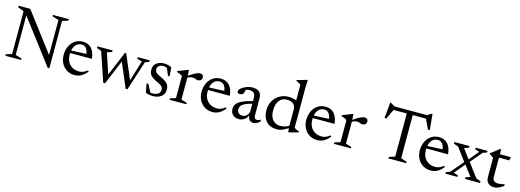

<svg xmlns="http://www.w3.org/2000/svg" viewBox="-3 -1592 6728 2484"><g transform="rotate(15 3361.0 -350.0)"><path d="M122.5 -45.5V-616.5L41 -650.5V-670H198L587.5 -155.5V-624.5L502 -650.5V-670H714.5V-650.5L635.5 -624.5V9.5H614L170.5 -575V-45.5L256 -19.5V0H43.5V-19.5Z M968.5 -436Q1041.5 -436 1084.5 -388Q1127.5 -340 1135.5 -251H844Q843.5 -241 843.5 -230.5Q843.5 -147.5 891.2 -98.8Q939 -50 1017 -50Q1072.5 -50 1125.5 -94.5L1138 -81Q1100.5 -34.5 1060.2 -12.2Q1020 10 969.5 10Q911.5 10 866.2 -18.2Q821 -46.5 795 -95.5Q769 -144.5 769 -207Q769 -270 793 -322Q817 -374 861.8 -405Q906.5 -436 968.5 -436ZM961 -396.5Q918 -396.5 888.2 -367.8Q858.5 -339 848.5 -285.5L1051 -295Q1043.5 -340.5 1022.2 -368.5Q1001 -396.5 961 -396.5Z M1768.5 -386 1703.5 -404.5V-426H1863V-404.5L1809.5 -386L1681.5 10H1657.5L1518.5 -317L1381.5 10H1357.5L1225 -381L1163 -404.5V-426H1366V-404.5L1301 -383.5L1392.5 -109.5L1528.5 -436H1545.5L1684.5 -110.5Z M2054 -436Q2082 -436 2105 -430.5Q2128 -425 2157 -410.5L2164.5 -292.5H2143L2104.5 -388Q2081 -401 2055.5 -401Q2018 -401 1996.2 -384.5Q1974.5 -368 1974.5 -338.5Q1974.5 -314 1988 -298.5Q2001.5 -283 2023.5 -271.8Q2045.5 -260.5 2070.5 -249Q2095.5 -237.5 2119.5 -222Q2143.5 -206.5 2159.2 -181.8Q2175 -157 2175 -117.5Q2175 -55.5 2131 -22.8Q2087 10 2020.5 10Q1965 10 1923.5 -8L1901 -128.5H1924.5L1980.5 -24.5Q1987.5 -23.5 1993.8 -23Q2000 -22.5 2007 -22.5Q2054.5 -22.5 2082.2 -41.5Q2110 -60.5 2110 -98Q2110 -126 2093 -142.2Q2076 -158.5 2051.2 -170Q2026.5 -181.5 2002 -193.5Q1965.5 -212 1939.8 -239Q1914 -266 1914 -319Q1914 -374 1954 -405Q1994 -436 2054 -436Z M2536 -432.5Q2561.5 -432.5 2573 -420.5Q2584.5 -408.5 2584.5 -389Q2584.5 -366.5 2570 -352.8Q2555.5 -339 2530 -339Q2513.5 -339 2496.8 -347.2Q2480 -355.5 2458 -355.5Q2443.5 -355.5 2424.8 -350.2Q2406 -345 2391 -335.5V-42.5L2468.5 -18.5V0H2242V-18.5L2318 -42.5V-337Q2308.5 -347 2290.2 -355Q2272 -363 2244 -372.5V-385L2375.5 -436H2386L2390 -360.5Q2491 -432.5 2536 -432.5Z M2815.5 -436Q2888.5 -436 2931.5 -388Q2974.5 -340 2982.5 -251H2691Q2690.5 -241 2690.5 -230.5Q2690.5 -147.5 2738.2 -98.8Q2786 -50 2864 -50Q2919.5 -50 2972.5 -94.5L2985 -81Q2947.5 -34.5 2907.2 -12.2Q2867 10 2816.5 10Q2758.5 10 2713.2 -18.2Q2668 -46.5 2642 -95.5Q2616 -144.5 2616 -207Q2616 -270 2640 -322Q2664 -374 2708.8 -405Q2753.5 -436 2815.5 -436ZM2808 -396.5Q2765 -396.5 2735.2 -367.8Q2705.5 -339 2695.5 -285.5L2898 -295Q2890.5 -340.5 2869.2 -368.5Q2848 -396.5 2808 -396.5Z M3367.5 9Q3332.5 9 3312.5 -13.5Q3292.5 -36 3291 -75.5Q3278.5 -37.5 3246 -13.8Q3213.5 10 3174.5 10Q3124.5 10 3092 -18Q3059.5 -46 3059.5 -98.5Q3059.5 -133.5 3078.5 -161.8Q3097.5 -190 3147.2 -214.5Q3197 -239 3290 -264V-310Q3290 -346 3271.5 -367.5Q3253 -389 3210.5 -389Q3188.5 -389 3161.5 -380Q3159 -362 3154.8 -346.2Q3150.5 -330.5 3143.5 -323Q3135.5 -314.5 3123.5 -310.5Q3111.5 -306.5 3099.5 -306.5Q3066 -306.5 3066 -332Q3066 -352.5 3092 -375.8Q3118 -399 3158.2 -415.2Q3198.5 -431.5 3241 -431.5Q3306.5 -431.5 3334.8 -401.8Q3363 -372 3363 -316V-87.5Q3363 -41 3402.5 -41Q3426 -41 3453 -57.5V-34.5Q3432.5 -12 3409.8 -1.5Q3387 9 3367.5 9ZM3134.5 -114.5Q3134.5 -80.5 3154.8 -62.5Q3175 -44.5 3204 -44.5Q3239.5 -44.5 3264.8 -70.2Q3290 -96 3290 -130V-227.5Q3227 -211 3193.5 -194Q3160 -177 3147.2 -157.5Q3134.5 -138 3134.5 -114.5Z M3834.5 8 3829.5 -44Q3791.5 -21.5 3766.5 -10Q3741.5 1.5 3721.8 5.8Q3702 10 3680.5 10Q3586.5 10 3537.2 -46Q3488 -102 3488 -191Q3488 -267.5 3520.5 -322.5Q3553 -377.5 3606.5 -406.8Q3660 -436 3722.5 -436Q3775 -436 3827.5 -416V-623Q3818.5 -634 3801.8 -643.2Q3785 -652.5 3763.5 -662V-671L3895.5 -709.5H3905L3900.5 -628.5V-70Q3909.5 -60.5 3929 -51.2Q3948.5 -42 3964 -39.5V-24.5L3844.5 8ZM3827.5 -298Q3827.5 -339.5 3798 -367Q3768.5 -394.5 3711.5 -394.5Q3644.5 -394.5 3608.5 -345.8Q3572.5 -297 3572.5 -215Q3572.5 -132.5 3611.5 -88.2Q3650.5 -44 3712.5 -44Q3774 -44 3827.5 -76Z M4218 -436Q4291 -436 4334 -388Q4377 -340 4385 -251H4093.5Q4093 -241 4093 -230.5Q4093 -147.5 4140.8 -98.8Q4188.5 -50 4266.5 -50Q4322 -50 4375 -94.5L4387.5 -81Q4350 -34.5 4309.8 -12.2Q4269.5 10 4219 10Q4161 10 4115.8 -18.2Q4070.5 -46.5 4044.5 -95.5Q4018.5 -144.5 4018.5 -207Q4018.5 -270 4042.5 -322Q4066.5 -374 4111.2 -405Q4156 -436 4218 -436ZM4210.5 -396.5Q4167.5 -396.5 4137.8 -367.8Q4108 -339 4098 -285.5L4300.5 -295Q4293 -340.5 4271.8 -368.5Q4250.5 -396.5 4210.5 -396.5Z M4739.5 -432.5Q4765 -432.5 4776.5 -420.5Q4788 -408.5 4788 -389Q4788 -366.5 4773.5 -352.8Q4759 -339 4733.5 -339Q4717 -339 4700.2 -347.2Q4683.5 -355.5 4661.5 -355.5Q4647 -355.5 4628.2 -350.2Q4609.5 -345 4594.5 -335.5V-42.5L4672 -18.5V0H4445.5V-18.5L4521.5 -42.5V-337Q4512 -347 4493.8 -355Q4475.5 -363 4447.5 -372.5V-385L4579 -436H4589.5L4593.5 -360.5Q4694.5 -432.5 4739.5 -432.5Z M5412.5 -19.5V0H5174.5V-19.5L5253.5 -45.5V-623H5076.5L5013.5 -489.5L4990.5 -494L5010.5 -704H5019.5L5076.5 -670H5510.5L5567.5 -704H5576.5L5596.5 -494L5573.5 -489.5L5510.5 -623H5333.5V-45.5Z M5739 -436Q5812 -436 5855 -388Q5898 -340 5906 -251H5614.5Q5614 -241 5614 -230.5Q5614 -147.5 5661.8 -98.8Q5709.5 -50 5787.5 -50Q5843 -50 5896 -94.5L5908.5 -81Q5871 -34.5 5830.8 -12.2Q5790.5 10 5740 10Q5682 10 5636.8 -18.2Q5591.5 -46.5 5565.5 -95.5Q5539.5 -144.5 5539.5 -207Q5539.5 -270 5563.5 -322Q5587.5 -374 5632.2 -405Q5677 -436 5739 -436ZM5731.5 -396.5Q5688.5 -396.5 5658.8 -367.8Q5629 -339 5619 -285.5L5821.5 -295Q5814 -340.5 5792.8 -368.5Q5771.5 -396.5 5731.5 -396.5Z M6340 -45 6402 -21.5V0H6200V-21.5L6261.5 -42.5L6157 -182L6039.5 -40L6099.5 -21.5V0H5938V-21.5L5991 -40L6134.5 -208.5L6006 -381L5944 -404.5V-426H6146V-404.5L6084.5 -383.5L6179.5 -256L6286.5 -386L6228.5 -404.5V-426H6388V-404.5L6334.5 -386L6201.5 -229.5Z M6553.5 -120Q6553.5 -53 6631.5 -53Q6667 -53 6714 -67V-43.5Q6670.5 -13 6642.5 -2.5Q6614.5 8 6589.5 8Q6539.5 8 6510 -19.8Q6480.5 -47.5 6480.5 -100.5V-358.5L6426.5 -396V-405Q6454 -425.5 6481 -446.5Q6508 -467.5 6538 -491.5H6553.5V-426H6699.5L6691.5 -380H6553.5Z"/></g></svg>

Font: Newsreader Text
Style: Regular
Weight: 400
Designer: Hugues Gentile
Foundry: Production Type
Version: Version 1.002